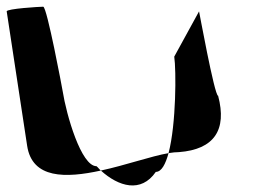

<svg xmlns="http://www.w3.org/2000/svg" viewBox="-80 -728 806 573"><path d="M1 -293C16 -194 116 -196 221 -219C216 -223 213 -228 208 -232C162 -232 118 -386 107 -456C106 -463 60 -708 49 -708C39 -708 -61 -702 -60 -694ZM221 -219C274 -171 341 -151 385 -215C402 -215 414 -238 423 -271C371 -262 295 -235 221 -219ZM423 -271C435 -273 445 -274 454 -274C559 -282 598 -340 571 -442C560 -442 513 -702 514 -694L440 -559C446 -519 446 -358 423 -271Z"/></svg>

Font: Ampere
Style: RevIta
Weight: 400
Version: Version 1